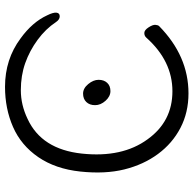

<svg xmlns="http://www.w3.org/2000/svg" viewBox="-23 -730 771 765"><g transform="rotate(90 362.5 -347.5)"><path d="M41 -150Q29 -174 30.5 -187Q32 -200 45 -200Q58 -200 68 -185Q95 -144 138.5 -112Q182 -80 231.5 -62.5Q281 -45 339.5 -45Q398 -45 454 -72Q575 -128 592 -288.5Q609 -449 535 -550Q464 -649 343.5 -649Q223 -649 130 -545Q123 -537 111.5 -537Q100 -537 89 -554Q78 -571 79 -581.5Q80 -592 84 -596Q203 -713 352 -713Q428 -713 489.5 -681Q551 -649 593.5 -591.5Q636 -534 655 -457.5Q674 -381 663.5 -282Q653 -183 606 -114.5Q559 -46 486 -14Q413 18 326 18Q216 18 133 -44Q68 -91 41 -150ZM399 -341Q399 -319 386.5 -306Q374 -293 353 -293Q332 -293 315 -313.5Q298 -334 298 -355Q298 -376 310 -389Q322 -402 343 -402Q364 -402 381.5 -382.5Q399 -363 399 -341Z"/></g></svg>

Font: ToneOZ-Pinyin-WenKai-Regular
Style: Regular
Weight: 400
Designer: Fontworks Inc.
Foundry: ToneOZ
Version: Version 0.240331